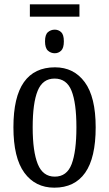

<svg xmlns="http://www.w3.org/2000/svg" viewBox="-20 -857 504 887"><path d="M118 -780V-837H347V-780ZM233 -611Q215 -611 201.5 -623Q188 -635 188 -666Q188 -697 201.5 -708.5Q215 -720 233 -720Q250 -720 262.5 -708.5Q275 -697 275 -666Q275 -635 262.5 -623Q250 -611 233 -611ZM231 10Q143 10 92.5 -59Q42 -128 42 -269Q42 -409 90.5 -477.5Q139 -546 234 -546Q321 -546 371.5 -477.5Q422 -409 422 -269Q422 -128 373.5 -59Q325 10 231 10ZM233 -41Q289 -41 311 -99Q333 -157 333 -269Q333 -381 310.5 -437.5Q288 -494 232 -494Q177 -494 154 -437.5Q131 -381 131 -269Q131 -157 154.5 -99Q178 -41 233 -41Z"/></svg>

Font: Noto Serif ExtraCondensed
Style: Regular
Weight: 400
Width: 2
Designer: Monotype Design Team
Foundry: Monotype Imaging Inc.
Version: Version 2.015